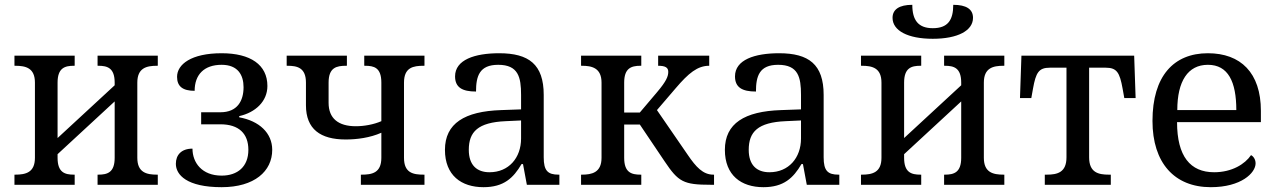

<svg xmlns="http://www.w3.org/2000/svg" viewBox="-20 -767 5294 797"><path d="M40 0H290V-42H287C249 -42 219 -51 219 -112V-127L456 -346V-112C456 -51 426 -42 388 -42H385V0H635V-42H632C588 -42 550 -51 550 -112V-424C550 -485 588 -494 632 -494H635V-536H385V-494H388C426 -494 456 -485 456 -424V-413L219 -194V-424C219 -485 249 -494 287 -494H290V-536H40V-494H43C87 -494 125 -485 125 -424V-112C125 -51 87 -42 43 -42H40Z M900 10C1036 10 1110 -56 1110 -145C1110 -215 1056 -265 973 -280V-285C1040 -300 1090 -346 1090 -410C1090 -498 1020 -546 900 -546C774 -546 715 -500 715 -448C715 -408 739 -390 788 -390C788 -457 827 -498 900 -498C968 -498 991 -455 991 -405C991 -348 965 -301 895 -301H815V-251H895C972 -251 1011 -212 1011 -145C1011 -75 966 -38 900 -38C818 -38 779 -92 779 -150C733 -150 710 -124 710 -87C710 -41 756 10 900 10Z M1478 0H1742V-42H1739C1695 -42 1657 -49 1657 -112V-424C1657 -487 1695 -494 1739 -494H1742V-536H1492V-494H1495C1532 -494 1563 -487 1563 -424V-264C1531 -250 1491 -243 1457 -243C1384 -243 1344 -276 1344 -340V-424C1344 -487 1377 -494 1417 -494H1420V-536H1170V-494H1173C1214 -494 1250 -486 1250 -424V-330C1250 -231 1310 -188 1415 -188C1461 -188 1516 -195 1563 -216V-112C1563 -49 1524 -42 1481 -42H1478Z M1987 10C2071 10 2111 -28 2145 -86H2151L2167 0H2302V-42H2299C2254 -42 2237 -58 2237 -114V-373C2237 -500 2175 -546 2052 -546C1951 -546 1869 -519 1869 -450C1869 -404 1899 -387 1956 -387C1956 -451 1970 -498 2048 -498C2132 -498 2143 -446 2143 -373V-313L2060 -310C1909 -305 1827 -255 1827 -145C1827 -39 1895 10 1987 10ZM2012 -52C1960 -52 1926 -81 1926 -145C1926 -220 1964 -259 2079 -264L2143 -267V-192C2143 -112 2092 -52 2012 -52Z M2392 0H2642V-42H2639C2601 -42 2571 -51 2571 -112V-250H2636L2739 -97C2796 -12 2817 0 2930 0H2944V-42H2941C2898 -42 2869 -74 2835 -124L2707 -310L2785 -401C2838 -463 2875 -494 2924 -494V-536H2712V-494C2741 -494 2754 -487 2754 -469C2754 -450 2746 -430 2708 -385L2636 -300H2571V-424C2571 -483 2599 -494 2639 -494H2642V-536H2392V-494H2395C2437 -494 2477 -485 2477 -424V-112C2477 -50 2436 -42 2395 -42H2392Z M3149 10C3233 10 3273 -28 3307 -86H3313L3329 0H3464V-42H3461C3416 -42 3399 -58 3399 -114V-373C3399 -500 3337 -546 3214 -546C3113 -546 3031 -519 3031 -450C3031 -404 3061 -387 3118 -387C3118 -451 3132 -498 3210 -498C3294 -498 3305 -446 3305 -373V-313L3222 -310C3071 -305 2989 -255 2989 -145C2989 -39 3057 10 3149 10ZM3174 -52C3122 -52 3088 -81 3088 -145C3088 -220 3126 -259 3241 -264L3305 -267V-192C3305 -112 3254 -52 3174 -52Z M3852 -606C3956 -606 4019 -640 4019 -693C4019 -729 3991 -747 3937 -747C3937 -683 3914 -650 3852 -650C3792 -650 3767 -683 3767 -747C3713 -747 3685 -728 3685 -693C3685 -640 3748 -606 3852 -606ZM3554 0H3804V-42H3801C3763 -42 3733 -51 3733 -112V-127L3970 -346V-112C3970 -51 3940 -42 3902 -42H3899V0H4149V-42H4146C4102 -42 4064 -51 4064 -112V-424C4064 -485 4102 -494 4146 -494H4149V-536H3899V-494H3902C3940 -494 3970 -485 3970 -424V-413L3733 -194V-424C3733 -485 3763 -494 3801 -494H3804V-536H3554V-494H3557C3601 -494 3639 -485 3639 -424V-112C3639 -51 3601 -42 3557 -42H3554Z M4317 0H4591V-42H4583C4539 -42 4501 -51 4501 -114V-486H4570C4616 -486 4628 -466 4640 -399L4647 -360H4694L4688 -536H4220L4214 -360H4261L4268 -399C4280 -466 4292 -486 4338 -486H4407V-114C4407 -51 4369 -42 4325 -42H4317Z M5006 10C5132 10 5192 -49 5192 -89C5192 -106 5182 -119 5173 -123C5148 -86 5094 -52 5020 -52C4921 -52 4866 -118 4866 -260H5214V-307C5214 -465 5130 -546 4994 -546C4852 -546 4764 -451 4764 -265C4764 -91 4855 10 5006 10ZM5112 -310H4867C4867 -430 4911 -498 4994 -498C5078 -498 5112 -428 5112 -310Z"/></svg>

Font: Noto Serif
Style: Regular
Weight: 400
Designer: Monotype Design Team
Foundry: Monotype Imaging Inc.
Version: Version 2.015